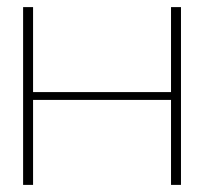

<svg xmlns="http://www.w3.org/2000/svg" viewBox="-20 -520 574 540"><path d="M45 0H73V-239H461V0H489V-500H461V-261H73V-500H45Z"/></svg>

Font: LT Wave Thin
Style: Regular
Weight: 100
Designer: Daniel Lyons
Version: Version 2.5 (Glyphs App)